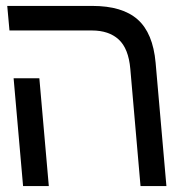

<svg xmlns="http://www.w3.org/2000/svg" viewBox="-20 -629 640 649"><path d="M290.5 -526H12L4.5 -609H292Q393.5 -609 445.2 -563.2Q497 -517.5 506 -417L542.5 0H455L420.5 -396Q414.5 -465 381.2 -495.5Q348 -526 290.5 -526ZM26 -364.5H113L145 0H58Z"/></svg>

Font: JuliaMono
Style: Italic
Weight: 400
Italic angle: -9°
Monospace: yes
Designer: cormullion
Foundry: corm
Version: Version 0.057; ttfautohint (v1.8.4)